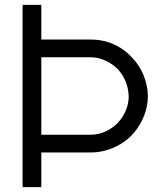

<svg xmlns="http://www.w3.org/2000/svg" viewBox="-20 -770 660 790"><path d="M524 -532.3C500 -559.4 467.7 -581.2 433.3 -593.8C408.3 -603.1 381.2 -607.3 354.2 -607.3H150V-750H72.9V0H150V-142.7H354.2C422.9 -142.7 490.6 -175 532.3 -225C566.7 -266.7 588.5 -319.8 588.5 -375C587.5 -432.3 564.6 -490.6 524 -532.3ZM472.9 -274C443.8 -238.5 397.9 -215.6 354.2 -215.6H150V-534.4H354.2C393.8 -534.4 435.4 -514.6 463.5 -486.5C491.7 -457.3 508.3 -416.7 509.4 -375C510.4 -338.5 495.8 -302.1 472.9 -274Z"/></svg>

Font: Manrope3
Style: Regular
Weight: 400
Width: 4
Designer: Mikhail Sharanda
Foundry: Mikhail Sharanda
Version: Version 3.000;PS 003.000;hotconv 1.0.88;makeotf.lib2.5.64775